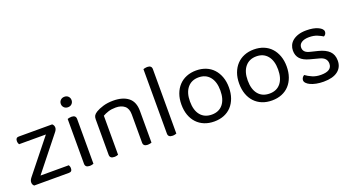

<svg xmlns="http://www.w3.org/2000/svg" viewBox="-48 -1187 3155 1728"><g transform="rotate(-20 1529.5 -322.5)"><path d="M61 0Q45 -13 45 -35Q45 -47 50 -57.5Q55 -68 63 -78L317 -396H60Q57 -401 54 -409.5Q51 -418 51 -429Q51 -462 81 -462H401Q418 -448 418 -426Q418 -406 399 -384L145 -65H416Q419 -60 422 -52Q425 -44 425 -33Q425 0 394 0H61Z M629 -2Q624 0 614 2.5Q604 5 592 5Q549 5 549 -31V-460Q554 -462 564.5 -464.5Q575 -467 587 -467Q629 -467 629 -430ZM589 -658Q612 -658 626 -643.5Q640 -629 640 -608Q640 -587 626 -572.5Q612 -558 589 -558Q566 -558 551.5 -572.5Q537 -587 537 -608Q537 -629 551.5 -643.5Q566 -658 589 -658Z M1105 -301Q1105 -357 1073.5 -383Q1042 -409 989 -409Q949 -409 918 -399Q887 -389 865 -376V-2Q860 0 850 2.5Q840 5 828 5Q785 5 785 -31V-372Q785 -393 793.5 -406.5Q802 -420 823 -433Q849 -449 892 -462Q935 -475 989 -475Q1080 -475 1132.5 -434Q1185 -393 1185 -305V-2Q1180 0 1169.5 2.5Q1159 5 1148 5Q1105 5 1105 -31V-301Z M1423 -2Q1418 0 1408 2.5Q1398 5 1386 5Q1343 5 1343 -31V-648Q1348 -650 1358.5 -652.5Q1369 -655 1380 -655Q1423 -655 1423 -619V-2Z M1783 13Q1731 13 1689 -4Q1647 -21 1617 -53Q1587 -85 1571 -130Q1555 -175 1555 -231Q1555 -287 1571.5 -332Q1588 -377 1618 -409Q1648 -441 1690 -458Q1732 -475 1783 -475Q1834 -475 1876 -458Q1918 -441 1947.5 -409Q1977 -377 1993.5 -332Q2010 -287 2010 -231Q2010 -175 1994 -130Q1978 -85 1948.5 -53Q1919 -21 1877 -4Q1835 13 1783 13ZM1637 -231Q1637 -146 1675.5 -99.5Q1714 -53 1783 -53Q1852 -53 1890 -100Q1928 -147 1928 -231Q1928 -315 1889.5 -362Q1851 -409 1783 -409Q1715 -409 1676 -362Q1637 -315 1637 -231Z M2336 13Q2284 13 2242 -4Q2200 -21 2170 -53Q2140 -85 2124 -130Q2108 -175 2108 -231Q2108 -287 2124.5 -332Q2141 -377 2171 -409Q2201 -441 2243 -458Q2285 -475 2336 -475Q2387 -475 2429 -458Q2471 -441 2500.5 -409Q2530 -377 2546.5 -332Q2563 -287 2563 -231Q2563 -175 2547 -130Q2531 -85 2501.5 -53Q2472 -21 2430 -4Q2388 13 2336 13ZM2190 -231Q2190 -146 2228.5 -99.5Q2267 -53 2336 -53Q2405 -53 2443 -100Q2481 -147 2481 -231Q2481 -315 2442.5 -362Q2404 -409 2336 -409Q2268 -409 2229 -362Q2190 -315 2190 -231Z M2830 13Q2792 13 2760 6.5Q2728 0 2705.5 -10.5Q2683 -21 2670.5 -34.5Q2658 -48 2658 -62Q2658 -74 2664.5 -85Q2671 -96 2684 -104Q2711 -84 2747 -68.5Q2783 -53 2829 -53Q2933 -53 2933 -123Q2933 -180 2864 -197L2781 -219Q2720 -235 2692 -265.5Q2664 -296 2664 -344Q2664 -370 2674.5 -394Q2685 -418 2707 -436Q2729 -454 2761.5 -464.5Q2794 -475 2838 -475Q2908 -475 2951 -454.5Q2994 -434 2994 -407Q2994 -394 2987.5 -384Q2981 -374 2970 -369Q2952 -381 2919 -395Q2886 -409 2841 -409Q2796 -409 2769.5 -392Q2743 -375 2743 -344Q2743 -321 2758 -305Q2773 -289 2808 -281L2877 -264Q2945 -247 2979 -213.5Q3013 -180 3013 -123Q3013 -59 2966 -23Q2919 13 2830 13Z"/></g></svg>

Font: Baloo 2 Latin
Style: Regular
Weight: 400
Designer: Sarang Kulkarni and Ek Type
Foundry: Ek Type
Version: Version 1.001